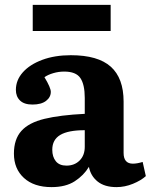

<svg xmlns="http://www.w3.org/2000/svg" viewBox="-20 -752 618 786"><path d="M191 14Q119 14 78 -23.5Q37 -61 37 -123Q37 -182 67.5 -216Q98 -250 162 -265.5Q226 -281 327 -286V-351Q327 -406 309 -432.5Q291 -459 243 -459Q220 -459 198 -452.5Q176 -446 162 -436Q188 -393 188 -376Q188 -354 168.5 -339Q149 -324 113 -324Q79 -324 62 -340.5Q45 -357 45 -384Q45 -424 73.5 -456Q102 -488 153 -507Q204 -526 270 -526Q381 -526 433.5 -479Q486 -432 486 -336V-126Q486 -82 524 -82Q541 -82 564 -89L577 -31Q557 -13 524 0.5Q491 14 457 14Q408 14 379.5 -9Q351 -32 344 -69Q323 -34 286 -10Q249 14 191 14ZM252 -74Q285 -74 306 -95Q327 -116 327 -151V-219Q259 -219 226.5 -199.5Q194 -180 194 -139Q194 -110 208.5 -92Q223 -74 252 -74ZM114 -625V-732H433V-625Z"/></svg>

Font: Literata
Style: Bold
Weight: 700
Designer: Latin by Veronika Burian and Jose Scaglione. Greek by Irene Vlachou. Cyrillic by Vera Evstafieva.
Foundry: TypeTogether
Version: Version 3.103; ttfautohint (v1.8.4.7-5d5b);gftools[0.9.29]